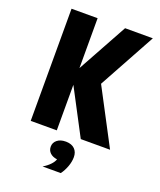

<svg xmlns="http://www.w3.org/2000/svg" viewBox="-186 -913 1072 1287"><g transform="rotate(20 350.0 -270.0)"><path d="M454 0 283 -325V0H97V-800H283V-444L479 -800H677L455 -395L663 0ZM276 260Q305 243 325 222Q345 201 351 182Q319 178 300.5 160.5Q282 143 282 116Q282 87 305 68.5Q328 50 365 50Q366 50 367 50Q369 50 370 50Q409 51 430.5 72.5Q452 94 452 130Q452 163 439 198Q426 233 406 260Z"/></g></svg>

Font: Martian Mono ExtraBold
Style: Regular
Weight: 800
Monospace: yes
Designer: Roman Shamin
Foundry: Evil Martians
Version: Version 1.000; ttfautohint (v1.8.4.7-5d5b)